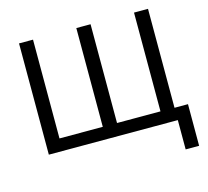

<svg xmlns="http://www.w3.org/2000/svg" viewBox="-123 -858 1288 1190"><g transform="rotate(-15 520.5 -263.0)"><path d="M97.2 0V-713.9H187V-80.1H464.8V-713.9H556.2V-80.1H835V-713.9H924.8V-79.1H1011.2V188H924.8V0Z"/></g></svg>

Font: NotoSans
Style: Regular
Weight: 400
Designer: Monotype Design team
Foundry: Monotype Imaging Inc.
Version: Version 1.04; ttfautohint (v1.4.1)